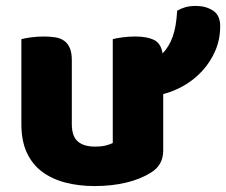

<svg xmlns="http://www.w3.org/2000/svg" viewBox="-20 -611 762 647"><path d="M52 -479Q62 -482 83.5 -485Q105 -488 128 -488Q150 -488 167.5 -485Q185 -482 197 -473Q209 -464 215.5 -448.5Q222 -433 222 -408V-193Q222 -152 242 -134.5Q262 -117 300 -117Q323 -117 337.5 -121Q352 -125 360 -129V-479Q370 -482 391.5 -485Q413 -488 436 -488Q474 -488 498 -477Q522 -466 528 -431Q550 -454 562 -487.5Q574 -521 577 -575Q591 -583 605.5 -587Q620 -591 641 -591Q673 -591 697.5 -575.5Q722 -560 722 -523Q722 -478 705.5 -440Q689 -402 662 -372.5Q635 -343 600.5 -323Q566 -303 530 -294V-104Q530 -54 488 -29Q453 -7 404.5 4.5Q356 16 299 16Q245 16 199.5 4Q154 -8 121 -33Q88 -58 70 -97.5Q52 -137 52 -193Z"/></svg>

Font: Baloo
Style: Regular
Weight: 400
Designer: Sarang Kulkarni and Ek Type
Foundry: Ek Type
Version: Version 1.443;PS 1.000;hotconv 16.6.51;makeotf.lib2.5.65220;